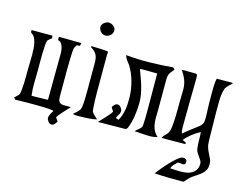

<svg xmlns="http://www.w3.org/2000/svg" viewBox="-117 -847 1644 1282"><g transform="rotate(15 705.5 -206.0)"><path d="M5 -8Q12 -16 20 -23Q28 -30 34 -38Q38 -44 40.5 -67Q43 -90 44 -118Q45 -146 45 -171Q45 -196 45 -205Q45 -237 46.5 -276.5Q48 -316 46 -352.5Q44 -389 34 -417Q24 -445 2 -455Q4 -455 3 -457.5Q2 -460 0.5 -463.5Q-1 -467 0 -470Q1 -473 8 -473H145L147 -455Q139 -450 132 -444Q125 -438 119 -431H120Q115 -421 113.5 -394.5Q112 -368 111 -336.5Q110 -305 110.5 -276Q111 -247 111 -232Q111 -187 109.5 -140.5Q108 -94 114 -49H116Q144 -49 171.5 -50Q199 -51 227 -51Q227 -121 228 -190Q229 -259 229 -329Q229 -343 229.5 -363Q230 -383 227 -401.5Q224 -420 215.5 -435Q207 -450 189 -454L188 -477Q227 -477 266.5 -476Q306 -475 345 -475Q342 -471 342 -468.5Q342 -466 342 -463.5Q342 -461 341.5 -459Q341 -457 337 -454L318 -453L305 -430Q303 -423 301.5 -404.5Q300 -386 299.5 -360.5Q299 -335 298.5 -306.5Q298 -278 298 -251.5Q298 -225 298 -204Q298 -183 298 -174V-95Q298 -70 304.5 -59.5Q311 -49 323 -46Q335 -43 351.5 -44Q368 -45 387 -43Q382 -38 370 -25Q358 -12 344.5 2.5Q331 17 320.5 30.5Q310 44 310 48L327 73Q320 83 312 92.5Q304 102 290 102Q278 102 268 88.5Q258 75 258 64Q258 53 266.5 36.5Q275 20 282 11Q276 8 257.5 6Q239 4 213 3.5Q187 3 157 2.5Q127 2 99 2.5Q71 3 48.5 3.5Q26 4 15 4Z M486 -655Q503 -655 519 -643Q535 -631 535 -612Q535 -592 519.5 -578.5Q504 -565 485 -565Q467 -565 453 -580Q439 -595 439 -613Q439 -629 455 -642Q471 -655 486 -655ZM414 -473Q424 -472 441 -472Q458 -472 476 -471Q494 -470 509.5 -469Q525 -468 532 -465Q530 -451 530 -436.5Q530 -422 530 -408V-213Q530 -205 530 -180.5Q530 -156 531 -129Q532 -102 533.5 -79Q535 -56 538 -51Q546 -38 557 -29Q568 -20 577 -9Q545 -3 512 -1Q479 1 447 1Q427 1 412 -3Q419 -11 427 -17Q435 -23 441.5 -30Q448 -37 453 -45Q458 -53 460 -65Q464 -96 464.5 -127Q465 -158 465 -189V-374Q465 -407 454 -427.5Q443 -448 414 -465Z M779 3Q731 3 683 4Q635 5 587 5Q592 0 605 -13.5Q618 -27 631.5 -42Q645 -57 656 -70.5Q667 -84 667 -89Q663 -96 658 -102Q653 -108 651 -116Q657 -126 665.5 -134Q674 -142 686 -142Q698 -142 708 -129Q718 -116 718 -105Q718 -91 709.5 -78Q701 -65 696 -52L716 -44Q726 -59 732.5 -78.5Q739 -98 743 -119.5Q747 -141 748 -162Q749 -183 749 -201Q749 -256 733.5 -314Q718 -372 688 -419V-418Q677 -432 668 -445Q659 -458 654 -475Q732 -467 816.5 -468.5Q901 -470 979 -477L991 -464Q982 -453 975 -445Q968 -437 963.5 -428.5Q959 -420 957 -409.5Q955 -399 955 -384V-189Q955 -162 954 -137Q953 -112 955.5 -88Q958 -64 967.5 -42Q977 -20 998 -1Q974 7 951 7Q923 7 895.5 5Q868 3 840 1Q850 -10 862 -19Q874 -28 882 -40Q884 -43 885 -60.5Q886 -78 886.5 -99Q887 -120 887 -139Q887 -158 887 -164L886 -410L784 -411Q777 -411 767 -409Q777 -380 787 -354Q797 -328 804.5 -301.5Q812 -275 817 -247.5Q822 -220 822 -189Q822 -144 814.5 -96.5Q807 -49 790 -7Z M1376 -480 1391 -479Q1386 -471 1379 -465Q1372 -459 1365.5 -452.5Q1359 -446 1353.5 -439Q1348 -432 1345 -423Q1334 -385 1333.5 -343.5Q1333 -302 1333 -264Q1333 -216 1334.5 -168Q1336 -120 1336 -72Q1336 -39 1343 -18.5Q1350 2 1358.5 18.5Q1367 35 1374 50Q1381 65 1381 86Q1381 113 1369.5 130.5Q1358 148 1341 161Q1324 174 1305 185.5Q1286 197 1270 213Q1262 221 1255.5 229Q1249 237 1241 243Q1191 243 1141.5 242.5Q1092 242 1042 238Q1051 226 1071.5 201Q1092 176 1115.5 151Q1139 126 1162 107Q1185 88 1200 88Q1211 88 1218.5 93Q1226 98 1226 110Q1226 122 1221 126.5Q1216 131 1208.5 131Q1201 131 1193.5 129.5Q1186 128 1180 128Q1178 128 1175 129Q1172 130 1170 131Q1159 142 1148.5 153Q1138 164 1133 179Q1169 182 1206 182Q1227 182 1247.5 178.5Q1268 175 1284 165Q1300 155 1310 139Q1320 123 1320 97Q1320 86 1313.5 75.5Q1307 65 1298.5 53.5Q1290 42 1282.5 29Q1275 16 1274 0Q1271 -27 1271 -53.5Q1271 -80 1269 -107Q1257 -102 1242 -92.5Q1227 -83 1212.5 -71.5Q1198 -60 1185 -47.5Q1172 -35 1165 -25Q1172 -23 1178 -19.5Q1184 -16 1190 -14V-3L1079 -2Q1065 -2 1052 -2Q1039 -2 1025 -3Q1034 -20 1048 -32Q1062 -44 1068 -62Q1073 -77 1075.5 -104Q1078 -131 1079 -160.5Q1080 -190 1080 -218Q1080 -246 1080 -263Q1080 -301 1081.5 -327Q1083 -353 1080.5 -375.5Q1078 -398 1069 -421Q1060 -444 1038 -476Q1046 -477 1053.5 -477Q1061 -477 1069 -477L1134 -476Q1144 -476 1145.5 -465.5Q1147 -455 1147 -448Q1146 -361 1144.5 -275.5Q1143 -190 1143 -103Q1143 -83 1149 -65Q1189 -99 1213.5 -116.5Q1238 -134 1251.5 -145.5Q1265 -157 1270 -168Q1275 -179 1275.5 -200.5Q1276 -222 1274 -259Q1272 -296 1272 -360Q1272 -372 1272 -388Q1272 -404 1272.5 -420.5Q1273 -437 1274.5 -452.5Q1276 -468 1279 -479Z"/></g></svg>

Font: Germanica
Style: Regular
Weight: 400
Designer: Peter Wiegel
Foundry: Peter Wiegel